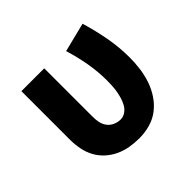

<svg xmlns="http://www.w3.org/2000/svg" viewBox="-134 -700 868 868"><g transform="rotate(-45 300.0 -266.0)"><path d="M304 8Q274 8 244.5 3Q215 -2 188 -14.5Q161 -27 138.5 -47.5Q116 -68 102 -94.5Q88 -121 82.5 -150.5Q77 -180 77 -210V-520H223V-210Q223 -192 226.5 -174Q230 -156 241 -141.5Q252 -127 269 -119.5Q286 -112 304 -112Q321 -112 335.5 -122Q350 -132 358.5 -147Q367 -162 372 -178.5Q377 -195 380 -211.5Q383 -228 384 -245.5Q385 -263 385 -280Q385 -337 375 -393.5Q365 -450 348 -505L488 -540Q507 -477 519 -412Q531 -347 531 -281Q531 -247 526.5 -212.5Q522 -178 511 -145Q500 -112 480.5 -82.5Q461 -53 434 -32Q407 -11 373 -1.5Q339 8 304 8Z"/></g></svg>

Font: Iosevka Aile Heavy
Style: Regular
Weight: 900
Designer: Belleve Invis
Foundry: Belleve Invis
Version: Version 31.1.0; ttfautohint (v1.8.4)